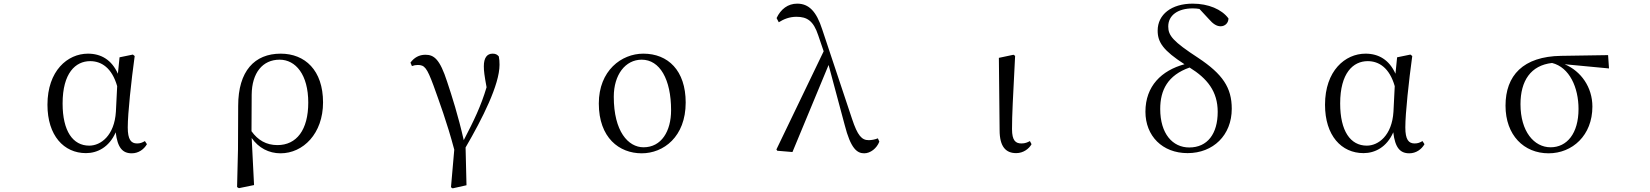

<svg xmlns="http://www.w3.org/2000/svg" viewBox="-20 -825 9040 1052"><path d="M451 14C513 14 578 -18 614 -100C624 -16 651 15 702 15C739 15 769 -7 785 -35L774 -52C760 -44 749 -39 731 -39C698 -39 680 -60 680 -127C680 -204 699 -380 718 -518L708 -526L635 -511L626 -421C592 -497 534 -531 462 -531C350 -531 240 -437 240 -251C240 -82 330 14 451 14ZM622 -353 615 -213C607 -82 532 -27 469 -27C379 -27 323 -107 323 -258C323 -425 394 -490 474 -490C535 -490 593 -454 622 -353Z M1279 200 1289 206 1372 189 1359 -69C1396 -15 1453 15 1517 15C1641 15 1750 -93 1750 -264C1750 -440 1651 -531 1518 -531C1375 -531 1285 -436 1285 -245L1284 -6ZM1358 -106 1359 -306C1360 -426 1419 -498 1512 -498C1600 -498 1669 -416 1669 -263C1669 -113 1605 -30 1500 -30C1439 -30 1393 -57 1358 -106Z M2451 201 2460 207 2536 190 2531 -17C2623 -175 2717 -361 2717 -470C2717 -488 2716 -501 2713 -516C2704 -526 2696 -531 2679 -531C2649 -531 2631 -509 2631 -462C2631 -436 2634 -412 2646 -347C2615 -243 2577 -165 2521 -57C2490 -193 2456 -299 2430 -377C2390 -501 2358 -525 2311 -525C2276 -525 2249 -509 2229 -482L2237 -463C2247 -467 2258 -469 2269 -469C2306 -469 2319 -454 2355 -357C2386 -270 2429 -156 2469 -5Z M3496 15C3615 15 3737 -75 3737 -263C3737 -439 3640 -531 3505 -531C3385 -531 3261 -438 3261 -258C3261 -70 3373 15 3496 15ZM3506 -18C3422 -18 3343 -105 3343 -295C3343 -415 3406 -498 3496 -498C3595 -498 3657 -391 3657 -221C3657 -106 3604 -18 3506 -18Z M4715 15C4749 15 4784 -12 4798 -49L4790 -67C4773 -60 4753 -57 4740 -57C4702 -57 4679 -81 4648 -175L4485 -664C4453 -764 4411 -805 4348 -805C4297 -805 4258 -775 4235 -726L4247 -703C4274 -720 4305 -733 4344 -733C4402 -733 4437 -711 4463 -632L4493 -544L4234 -6L4239 1L4322 8L4520 -469L4608 -141C4641 -11 4676 15 4715 15Z M5548 14C5588 14 5619 -11 5632 -35L5623 -52C5610 -45 5597 -39 5577 -39C5545 -39 5525 -54 5525 -118C5525 -196 5530 -283 5542 -519L5533 -525L5453 -508L5457 -112C5457 -20 5492 14 5548 14Z M6487 14C6627 14 6729 -84 6729 -229C6729 -345 6679 -419 6545 -508C6407 -598 6381 -630 6381 -680C6381 -742 6435 -779 6515 -779C6528 -779 6540 -778 6552 -776L6603 -721C6627 -693 6647 -681 6668 -681C6693 -681 6711 -700 6711 -724C6674 -774 6601 -805 6515 -805C6399 -805 6323 -746 6323 -657C6323 -593 6354 -548 6470 -473C6345 -439 6256 -354 6256 -213C6256 -80 6349 14 6487 14ZM6498 -455C6595 -395 6652 -324 6652 -212C6652 -92 6596 -17 6496 -17C6405 -17 6337 -92 6337 -228C6337 -331 6378 -413 6498 -455Z M7451 14C7513 14 7578 -18 7614 -100C7624 -16 7651 15 7702 15C7739 15 7769 -7 7785 -35L7774 -52C7760 -44 7749 -39 7731 -39C7698 -39 7680 -60 7680 -127C7680 -204 7699 -380 7718 -518L7708 -526L7635 -511L7626 -421C7592 -497 7534 -531 7462 -531C7350 -531 7240 -437 7240 -251C7240 -82 7330 14 7451 14ZM7622 -353 7615 -213C7607 -82 7532 -27 7469 -27C7379 -27 7323 -107 7323 -258C7323 -425 7394 -490 7474 -490C7535 -490 7593 -454 7622 -353Z M8465 15C8595 15 8705 -83 8705 -241C8705 -347 8643 -435 8553 -473L8796 -450L8791 -523L8534 -519C8325 -516 8229 -411 8229 -246C8229 -84 8330 15 8465 15ZM8484 -480C8580 -456 8629 -345 8629 -228C8629 -93 8565 -18 8476 -18C8385 -18 8311 -105 8311 -254C8311 -382 8367 -467 8484 -480Z"/></svg>

Font: Harano Aji Mincho K1
Style: Regular
Weight: 400
Foundry: Masamichi Hosoda
Version: HaranoAjiMinchoK1-Regular version 20230610;ttx 4.39.4